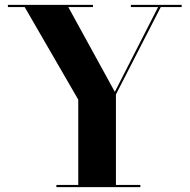

<svg xmlns="http://www.w3.org/2000/svg" viewBox="-20 -770 780 790"><path d="M212 -9H302V-360L81.5 -741H12.5V-750H362.5V-741H261L452.5 -392L630.5 -741H518.5V-750H727.5V-741H641.5L457 -381.5V-9H557.5V0H212Z"/></svg>

Font: Bodoni* 24pt
Style: Bold
Weight: 700
Version: Version 2.3